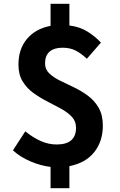

<svg xmlns="http://www.w3.org/2000/svg" viewBox="-20 -866 630 1010"><path d="M246 124V12Q195 6 141.5 -16.5Q88 -39 48 -75L113 -175Q154 -142 194.5 -124Q235 -106 278 -106Q380 -106 380 -194Q380 -228 358 -251.5Q336 -275 301.5 -294Q267 -313 228.5 -332.5Q190 -352 155.5 -377Q121 -402 99 -438Q77 -474 77 -526Q77 -608 122 -661.5Q167 -715 246 -730V-846H345V-732Q399 -725 439 -700.5Q479 -676 511 -642L437 -557Q406 -586 377 -600.5Q348 -615 309 -615Q265 -615 241 -594.5Q217 -574 217 -532Q217 -501 239 -480Q261 -459 295.5 -442Q330 -425 369 -406.5Q408 -388 442.5 -362.5Q477 -337 499 -299Q521 -261 521 -205Q521 -123 476 -66Q431 -9 345 8V124Z"/></svg>

Font: Source Han Sans
Style: Bold
Weight: 700
Designer: Ryoko NISHIZUKA Ë•øÂ°öÊ∂ºÂ≠ê (kana, bopomofo & ideographs); Paul D. Hunt (Latin, Greek & Cyrillic); Sandoll Communicatio
Foundry: Adobe
Version: Version 2.004;hotconv 1.0.118;makeotfexe 2.5.65603